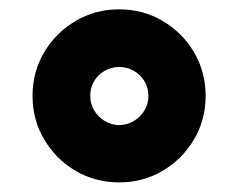

<svg xmlns="http://www.w3.org/2000/svg" viewBox="-20 -751 500 403"><path d="M230.5 -368.2Q179.7 -368.2 138.4 -392.6Q97.2 -417 72.8 -458.3Q48.3 -499.5 48.3 -549.8Q48.3 -600.1 72.8 -641.4Q97.2 -682.6 138.7 -707Q180.2 -731.4 230 -731.4Q280.3 -731.4 321.5 -707Q362.8 -682.6 387.2 -641.4Q411.6 -600.1 411.6 -549.8Q411.6 -499.5 387.2 -458.3Q362.8 -417 321.5 -392.6Q280.3 -368.2 230.5 -368.2ZM230 -488.3Q247.1 -488.8 261 -497.1Q274.9 -505.4 283.2 -519.3Q291.5 -533.2 291.5 -549.8Q291.5 -566.9 283.2 -580.6Q274.9 -594.2 261 -602.3Q247.1 -610.4 230 -610.4Q213.4 -610.4 199.5 -602.3Q185.5 -594.2 177.5 -580.6Q169.4 -566.9 169.4 -549.8Q169.4 -533.2 177.7 -519.3Q186 -505.4 199.7 -497.1Q213.4 -488.8 230 -488.3Z"/></svg>

Font: Inter 17pt Black
Style: Regular
Weight: 900
Version: Version 4.001;git-66647c0bb